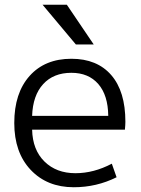

<svg xmlns="http://www.w3.org/2000/svg" viewBox="-20 -777 592 807"><path d="M261 -757 374 -590H299L159 -757ZM115 -232Q117 -147 167 -98Q217 -49 297 -49Q374 -49 450 -89L470 -32Q386 10 290 10Q178 10 109 -63Q40 -136 40 -260Q40 -386 104.5 -458Q169 -530 280 -530Q388 -530 447.5 -461.5Q507 -393 507 -265Q507 -252 505 -232ZM115 -290H435Q434 -377 393 -424Q352 -471 280 -471Q205 -471 161.5 -423.5Q118 -376 115 -290Z"/></svg>

Font: Mplus 1p
Style: Regular
Weight: 400
Version: Version 1.061